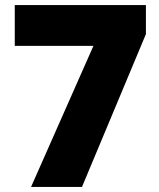

<svg xmlns="http://www.w3.org/2000/svg" viewBox="-20 -734 626 754"><path d="M102 0H302L553 -600V-714H38V-554H347Z"/></svg>

Font: Noto Sans Gujarati Black
Style: Regular
Weight: 900
Designer: Jelle Bosma - Monotype Design Team, Universal Thirst
Foundry: Monotype Imaging Inc.
Version: Version 2.106